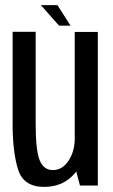

<svg xmlns="http://www.w3.org/2000/svg" viewBox="-20 -720 440 745"><path d="M290.3 0H359.6V-596.2H270V-77.2ZM118.4 -596.5H29V-237.5Q29 -129.8 50.1 -62.3Q71.3 5.2 151.3 5.2Q225.8 5.2 270.2 -47.5Q314.7 -100.2 314.7 -165.4L270.2 -185.8Q270.2 -132.9 246 -96.5Q221.8 -60.1 185.4 -60.1Q148.5 -60.1 133.4 -99.5Q118.4 -138.8 118.4 -238.6ZM209.1 -620.5H253.6L202.9 -700.2H138.5Z"/></svg>

Font: Anybody Thin Condensed
Style: Regular
Weight: 100
Width: 3
Version: Version 1.113;gftools[0.9.25]